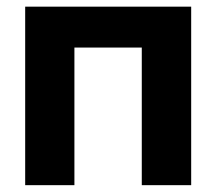

<svg xmlns="http://www.w3.org/2000/svg" viewBox="-20 -542 633 562"><path d="M539.6 -522.5V0H395V-402.8H197.8V0H53.7V-522.5Z"/></svg>

Font: Inter 28pt
Style: Bold
Weight: 700
Designer: Rasmus Andersson
Foundry: rsms
Version: Version 4.001;git-66647c0bb